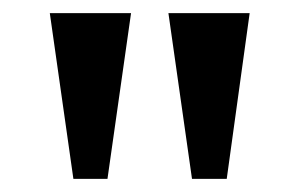

<svg xmlns="http://www.w3.org/2000/svg" viewBox="-20 -734 458 293"><path d="M92 -461H144L180 -714H56ZM273 -461H326L361 -714H237Z"/></svg>

Font: Noto Serif Myanmar Condensed SemiBold
Style: Regular
Weight: 600
Width: 3
Designer: Ben Mitchell and the Monotype Design Team
Foundry: Monotype Imaging Inc.
Version: Version 2.106